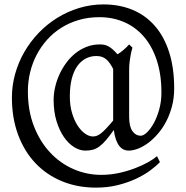

<svg xmlns="http://www.w3.org/2000/svg" viewBox="-20 -671 847 874"><path d="M495.1 -356.9Q488.3 -370.6 481 -381.3Q473.6 -392.1 464.8 -399.9Q456.1 -407.7 444.8 -411.9Q433.6 -416 418.9 -416Q392.1 -416 369.9 -404.3Q347.7 -392.6 331.5 -369.6Q315.4 -346.7 306.6 -312.3Q297.9 -277.8 297.9 -231.9Q297.9 -190.4 307.9 -156.7Q317.9 -123 333.3 -99.4Q348.6 -75.7 367.2 -62.7Q385.7 -49.8 402.8 -49.8Q412.1 -49.8 420.9 -53Q429.7 -56.2 439.9 -64.2Q450.2 -72.3 463.4 -86.2Q476.6 -100.1 495.1 -122.1ZM772.9 -268.1Q772.9 -226.1 763.2 -188.5Q753.4 -150.9 737.3 -119.6Q721.2 -88.4 700 -63.5Q678.7 -38.6 655.8 -21.2Q632.8 -3.9 609.1 5.4Q585.4 14.6 564.9 14.6Q553.2 14.6 542.5 9.5Q531.7 4.4 522.9 -6.8Q514.2 -18.1 507.8 -35.9Q501.5 -53.7 498 -79.1Q478 -51.3 462.6 -33.2Q447.3 -15.1 432.6 -4.4Q418 6.3 402.8 10.5Q387.7 14.6 368.2 14.6Q343.3 14.6 317.6 -1.2Q292 -17.1 271.2 -46.9Q250.5 -76.7 237.3 -119.6Q224.1 -162.6 224.1 -216.8Q224.1 -244.6 231 -274.4Q237.8 -304.2 250.5 -332Q263.2 -359.9 281.5 -384.8Q299.8 -409.7 323.2 -428.5Q346.7 -447.3 374.5 -458Q402.3 -468.8 434.1 -468.8Q445.3 -468.8 454.6 -467Q463.9 -465.3 472.9 -460.4Q481.9 -455.6 492.2 -446.8Q502.4 -438 515.1 -423.8Q527.8 -431.6 541 -442.6Q554.2 -453.6 567.9 -468.8L583 -454.1Q578.1 -438 575.4 -424.1Q572.8 -410.2 570.3 -391.8Q567.9 -373.5 567.9 -353V-139.2Q567.9 -95.2 582.8 -74.2Q597.7 -53.2 621.1 -53.2Q633.3 -53.2 649.4 -68.6Q665.5 -84 680.2 -110.6Q694.8 -137.2 704.8 -173.1Q714.8 -209 714.8 -250Q714.8 -332 693.8 -396Q672.9 -460 635.3 -503.7Q597.7 -547.4 545.9 -570.1Q494.1 -592.8 432.1 -592.8Q382.3 -592.8 338.9 -580.1Q295.4 -567.4 259.3 -544.7Q223.1 -522 194.8 -490.5Q166.5 -459 147 -421.6Q127.4 -384.3 117.2 -342Q106.9 -299.8 106.9 -255.9Q106.9 -167.5 134.3 -96.9Q161.6 -26.4 207.8 22.9Q253.9 72.3 314.2 98.6Q374.5 125 440.9 125Q481.9 125 521.2 116.5Q560.5 107.9 594.2 95Q627.9 82 654.1 67.4Q680.2 52.7 694.8 40L708 66.9Q690.4 85.4 662.4 106Q634.3 126.5 597.4 143.6Q560.5 160.6 515.1 171.9Q469.7 183.1 417 183.1Q333 183.1 262.7 154.3Q192.4 125.5 141.6 72Q90.8 18.6 62.5 -57.4Q34.2 -133.3 34.2 -227.1Q34.2 -282.2 49.1 -335.2Q64 -388.2 91.3 -435.3Q118.7 -482.4 156.7 -522Q194.8 -561.5 241.2 -590.1Q287.6 -618.7 340.8 -634.8Q394 -650.9 451.2 -650.9Q523.9 -650.9 583.3 -626.2Q642.6 -601.6 684.8 -553.2Q727.1 -504.9 750 -433.3Q772.9 -361.8 772.9 -268.1Z"/></svg>

Font: Akkhara
Style: Regular
Weight: 400
Designer: J. Victor Gaultney
Version: Version 1.00 June 13, 2006, initial release